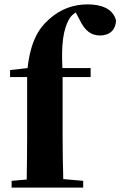

<svg xmlns="http://www.w3.org/2000/svg" viewBox="-20 -857 550 877"><path d="M101 0H360V-31L269 -39C267 -106 266 -172 266 -238V-505H394V-546H265C260 -650 267 -723 299 -775C305 -784 315 -793 326 -800L342 -770C368 -714 398 -695 437 -695C483 -695 509 -723 510 -763C497 -818 441 -837 381 -837C318 -837 258 -818 203 -768C156 -727 119 -665 106 -546L26 -537V-505H104V-238C104 -171 103 -104 102 -37L33 -31V0Z"/></svg>

Font: GenKiMin2 TW H
Style: Regular
Weight: 900
Version: Version 2.100;PS 2.1;hotconv 16.6.51;makeotf.lib2.5.65220 DE